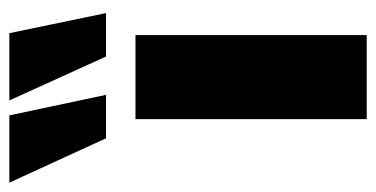

<svg xmlns="http://www.w3.org/2000/svg" viewBox="-298 -588 805 411"><g transform="rotate(-90 104.5 -382.5)"><path d="M55 0V-495H235V0ZM189 -558 95 -765H239L282 -558ZM14 -558 -81 -765H63L107 -558Z"/></g></svg>

Font: Nunito Sans 11pt Black
Style: Regular
Weight: 900
Version: Version 3.101;gftools[0.9.27]